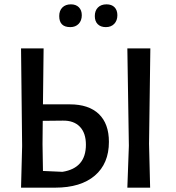

<svg xmlns="http://www.w3.org/2000/svg" viewBox="-20 -865 810 885"><path d="M304 -740Q253 -740 253 -791Q253 -816 267.5 -830.5Q282 -845 307 -845Q330 -845 343.5 -831.5Q357 -818 357 -795Q357 -770 342.5 -755Q328 -740 304 -740ZM471 -845Q495 -845 508 -831.5Q521 -818 521 -795Q521 -770 506.5 -755Q492 -740 468 -740Q444 -740 430.5 -753.5Q417 -767 417 -791Q417 -816 431.5 -830.5Q446 -845 471 -845ZM302 -384Q389 -384 435.5 -339.5Q482 -295 482 -211Q482 -111 417 -55.5Q352 0 234 0H77L82 -192L77 -642H181L178 -384ZM673 -642 667 -202 672 0H567L574 -193L567 -642ZM268 -73Q376 -90 376 -198Q376 -252 348 -281Q320 -310 269 -309L177 -308L176 -201L178 -77Z"/></svg>

Font: Alegreya Sans SC Medium
Style: Regular
Weight: 500
Designer: Juan Pablo del Peral
Foundry: Huerta Tipografica
Version: Version 2.001;PS 002.001;hotconv 1.0.88;makeotf.lib2.5.64775